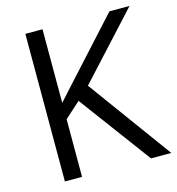

<svg xmlns="http://www.w3.org/2000/svg" viewBox="-106 -806 825 897"><g transform="rotate(-15 306.0 -357.0)"><path d="M612.3 0H514.2L256.8 -347.2L180.7 -278.8V0H97.7V-713.9H180.7V-357.9Q208.5 -389.6 237.8 -421.1Q267.1 -452.6 295.9 -484.9L504.4 -713.9H601.6L317.4 -404.3Z"/></g></svg>

Font: Open Sans
Style: Regular
Weight: 400
Designer: Monotype Design Team
Foundry: Monotype Imaging Inc.
Version: Version 3.000; ttfautohint (v1.8.4)